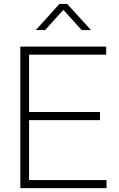

<svg xmlns="http://www.w3.org/2000/svg" viewBox="-20 -967 611 987"><path d="M84.5 0V-727.5H525.9V-686H129.4V-391.1H494.1V-349.6H129.4V-41.5H527.8V0ZM211.9 -812.5H165V-813.5L285.6 -946.8H325.2L446.8 -813.5V-812.5H399.9L305.7 -916.5Z"/></svg>

Font: Inter 28pt ExtraLight
Style: Regular
Weight: 250
Designer: Rasmus Andersson
Foundry: rsms
Version: Version 4.001;git-66647c0bb